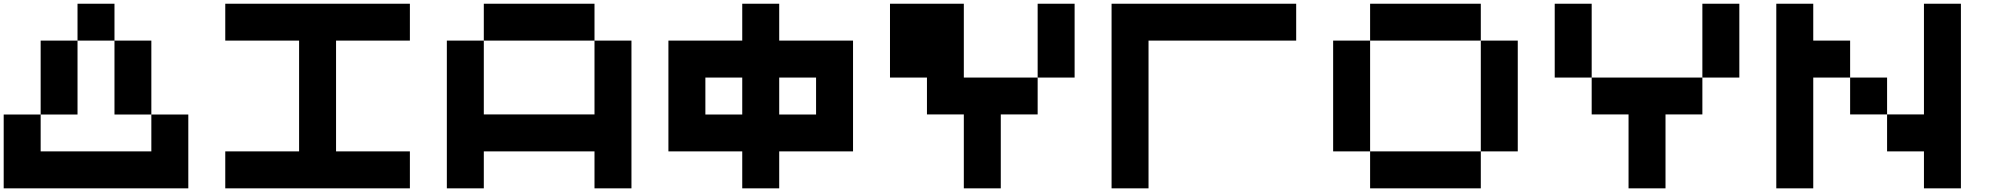

<svg xmlns="http://www.w3.org/2000/svg" viewBox="-20 -820 10842 1040"><path d="M600.1 -600.1H399.9V-799.8H600.1ZM399.9 -199.7H200.2V-600.1H399.9ZM799.8 -199.7H600.1V-600.1H799.8ZM0 -199.7H200.2V0H799.8V-199.7H1000V200.2H0Z M1800.3 -600.1V0H2200.2V200.2H1200.2V0H1600.1V-600.1H1200.2V-799.8H2200.2V-600.1Z M3200.2 -799.8V-600.1H2600.6V-799.8ZM3200.2 -600.1H3400.4V200.2H3200.2V0H2600.6V200.2H2400.4V-600.1H2600.6V-200.2H3200.2Z M4400.4 -399.9H4200.7V-199.7H4400.4ZM3600.6 0V-600.1H4000.5V-799.8H4200.7V-600.1H4600.6V0H4200.7V200.2H4000.5V0ZM3800.8 -199.7H4000.5V-399.9H3800.8Z M5600.6 -799.8H5800.8V-399.9H5600.6ZM5200.7 -200.2H5001V-399.9H4800.8V-799.8H5200.7V-399.9H5600.6V-200.2H5400.9V200.2H5200.7Z M6201.2 200.2H6001V-799.8H7001V-600.1H6201.2Z M7201.2 -600.1H7401.4V0H7201.2ZM8001 -799.8V-600.1H7401.4V-799.8ZM7401.4 200.2V0H8001V200.2ZM8001 -600.1H8201.2V0H8001Z M8401.4 -799.8H8601.6V-399.9H8401.4ZM9201.2 -799.8H9401.4V-399.9H9201.2ZM8601.6 -200.2V-399.9H9201.2V-200.2H9001.5V200.2H8801.3V-200.2Z M10401.4 -799.8H10601.6V200.2H10401.4V0H10201.7V-200.2H10401.4ZM9801.8 -600.1H10001.5V-399.9H9801.8V200.2H9601.6V-799.8H9801.8ZM10001.5 -399.9H10201.7V-200.2H10001.5Z"/></svg>

Font: QuinqueFive
Style: Regular
Weight: 400
Monospace: yes
Designer: GGBotNet
Foundry: GGBotNet
Version: 1.1